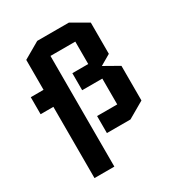

<svg xmlns="http://www.w3.org/2000/svg" viewBox="-207 -836 1089 1172"><g transform="rotate(-30 337.5 -250.0)"><path d="M25 -302V-422H115V-633L231 -700H454L570 -633V-413L496 -370L600 -311V-67L484 0H318V-120H460V-302H318V-422H430V-580H255V200H115V-302Z"/></g></svg>

Font: Quantico
Style: Bold
Weight: 700
Designer: Matt Desmond
Foundry: MADtype
Version: Version 2.002